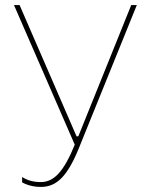

<svg xmlns="http://www.w3.org/2000/svg" viewBox="-20 -540 588 755"><path d="M141 195C203 195 246 153 292 38L518 -520H496L288 -4H281L57 -520H35L274 29C231 134 193 176 140 176C111 176 87 169 67 156V177C86 188 112 195 141 195Z"/></svg>

Font: Fixel Display Thin
Style: Regular
Weight: 100
Designer: AlfaBravo + MacPaw
Foundry: Kyrylo Tkachov, Marchela Mozhyna, Serhii Makarenko, Maria Weinstein, Zakhar Kryvoshyya
Version: Version 1.211